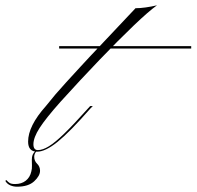

<svg xmlns="http://www.w3.org/2000/svg" viewBox="-173 -563 741 724"><path d="M50 -380V-389H548V-380ZM55 -179Q-1 -116 -24 -80Q-47 -44 -47 -19Q-47 3 -30 3Q-12 3 11.5 -11.5Q35 -26 69.5 -59.5Q104 -93 156 -151L167 -163H177L168 -154Q90 -65 44 -28Q-2 9 -33 9Q-67 9 -67 -29Q-67 -88 0 -163Q19 -187 36.5 -207.5Q54 -228 76.5 -252.5Q99 -277 131.5 -312.5Q164 -348 214.5 -401Q265 -454 338 -532Q355 -532 376.5 -535Q398 -538 419 -543Q388 -521 331 -466.5Q274 -412 202.5 -337.5Q131 -263 55 -179ZM-40 7H-35Q-44 16 -44 28Q-44 44 -33 54.5Q-22 65 -22 81Q-22 100 -44 120.5Q-66 141 -109 141Q-122 141 -134 136Q-146 131 -153 119L-149 116Q-143 123 -136.5 127Q-130 131 -116 131Q-92 131 -76 118.5Q-60 106 -55 84Q-52 74 -52.5 60.5Q-53 47 -53 40Q-53 28 -50 21Q-47 14 -40 7Z"/></svg>

Font: Ballet 24pt
Style: Regular
Weight: 400
Designer: Maximiliano R. Sproviero
Foundry: Omnibus-Type
Version: Version 1.100